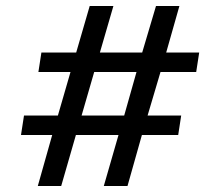

<svg xmlns="http://www.w3.org/2000/svg" viewBox="-20 -620 729 640"><path d="M108 -380 118 -445H234L279 -600H358L313 -445H454L500 -600H578L534 -445H644L634 -380H515L472 -235H584L574 -170H453L405 0H326L375 -170H233L184 0H106L154 -170H50L60 -235H173L215 -380ZM294 -380 252 -235H394L435 -380Z"/></svg>

Font: Bitter
Style: Italic
Weight: 400
Italic angle: -9°
Designer: Sol Matas
Foundry: Sol Matas
Version: Version 1.001